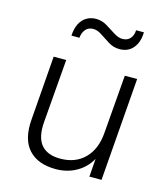

<svg xmlns="http://www.w3.org/2000/svg" viewBox="-109 -810 788 902"><g transform="rotate(15 284.5 -358.5)"><path d="M245 7Q158 7 113 -42.5Q68 -92 76 -189L100 -501H161L136 -193Q130 -118 160 -82Q190 -46 253 -46Q327 -46 372 -91.5Q417 -137 423 -217L446 -501H506L467 0H408L416 -108L429 -120Q407 -59 358 -26Q309 7 245 7ZM155 -618Q157 -653 169 -676.5Q181 -700 201.5 -712Q222 -724 247 -724Q276 -724 300.5 -709Q325 -694 347.5 -679.5Q370 -665 390 -665Q414 -665 427.5 -680.5Q441 -696 442 -721H480Q479 -685 466.5 -661.5Q454 -638 434.5 -626.5Q415 -615 389 -615Q360 -615 335.5 -630Q311 -645 289 -660Q267 -675 247 -675Q223 -675 209.5 -659Q196 -643 194 -618Z"/></g></svg>

Font: Muli Light
Style: Italic
Weight: 300
Italic angle: -4.541°
Designer: Vernon Adams
Foundry: Vernon Adams
Version: Version 2.100; ttfautohint (v1.8.1.43-b0c9)